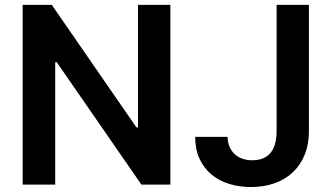

<svg xmlns="http://www.w3.org/2000/svg" viewBox="-20 -747 1342 777"><path d="M189.6 -727.3 532 -231.5H538.4V-727.3H669.4V0H552.2L209.5 -495.4H203.5V0H71.7V-727.3ZM900.9 -193.2Q901.3 -171.2 908.7 -153.6Q916.2 -136 929.2 -123.8Q942.1 -111.5 960.4 -104.9Q978.7 -98.4 1000.4 -98.4Q1098.7 -98.4 1099.4 -215.9V-727.3H1230.1V-215.9Q1230.1 -163.4 1213.2 -121.4Q1196.4 -79.5 1165.5 -50.2Q1134.6 -21 1091.4 -5.5Q1048.3 9.9 995.4 9.9Q948.5 9.9 907.5 -2.7Q866.5 -15.3 835.9 -40.7Q805.4 -66.1 787.6 -104Q769.9 -142 769.9 -193.2Z"/></svg>

Font: Inter P Semi Bold
Style: Regular
Weight: 600
Designer: Rasmus Andersson
Foundry: rsms
Version: Version 3.018;git-588b23468